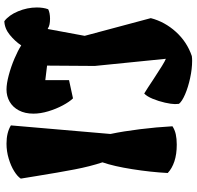

<svg xmlns="http://www.w3.org/2000/svg" viewBox="-30 -766 874 853"><g transform="rotate(-90 406.5 -339.0)"><path d="M195.3 -746.6Q244.1 -746.6 276.4 -727.1L238.3 -284.7Q250.5 -226.6 259.5 -153.3Q268.6 -80.1 272.5 -9.3Q256.8 1 237.1 5.4Q217.3 9.8 190.9 9.8Q148.4 9.8 116.7 -0.7Q85 -11.2 64.9 -30.3Q68.8 -105 81.8 -187.3Q94.7 -269.5 112.3 -320.3Q94.2 -374.5 80.8 -444.1Q67.4 -513.7 51.3 -613.8L40 -683.1Q49.3 -697.8 72.8 -712.4Q96.2 -727.1 128.7 -736.8Q161.1 -746.6 195.3 -746.6ZM704.6 -563 674.3 -399.4 752.9 -105.5Q736.8 -43.5 692.1 5.9Q647.5 55.2 584.5 76.7Q574.2 78.1 563.5 78.1Q527.8 78.1 487.1 69.3Q446.3 60.5 414.6 46.9Q382.8 33.2 372.1 19.5Q371.1 6.8 371.1 1.5Q371.1 -14.2 377.4 -42.5Q383.8 -70.8 394.5 -96.9Q405.3 -123 418 -134.8Q439.9 -121.6 481.4 -93.8Q518.6 -69.3 540.8 -55.7Q563 -42 572.3 -38.6L540.5 -354.5L542 -566.4L477.5 -574.2V-468.8L396.5 -451.2Q381.3 -466.8 365.5 -496.3Q349.6 -525.9 339.1 -560.8Q328.6 -595.7 328.6 -627Q328.6 -664.6 343 -691.7Q357.4 -718.8 381.8 -732.7Q406.2 -746.6 436 -746.6Q461.9 -746.6 499.5 -736.6Q537.1 -726.6 573.2 -711.2Q609.4 -695.8 631.8 -681.2Q650.4 -709 678.5 -731.9Q706.5 -754.9 739.3 -756.3Q766.1 -736.3 783.2 -695.3Q800.3 -654.3 800.3 -611.8Q800.3 -583 792.5 -561.5Q785.6 -557.6 774.2 -555.4Q762.7 -553.2 750.5 -553.2Q720.2 -553.2 707 -563Z"/></g></svg>

Font: Fruktur
Style: Regular
Weight: 400
Designer: Viktoriya Grabowska
Foundry: Viktoriya Grabowska
Version: Version 1.004; ttfautohint (v1.4.1)